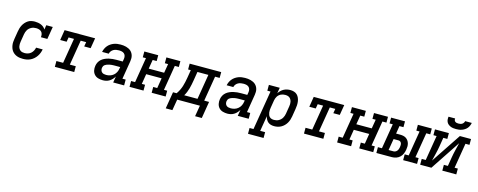

<svg xmlns="http://www.w3.org/2000/svg" viewBox="-36 -1612 6671 2680"><g transform="rotate(15 3300.0 -272.5)"><path d="M253 8Q230 8 207 5Q184 2 163 -6Q142 -14 124.5 -27Q107 -40 94 -57.5Q81 -75 73.5 -95.5Q66 -116 62.5 -138.5Q59 -161 60.5 -184.5Q62 -208 66 -231L84 -341Q88 -366 95 -390Q102 -414 114 -437Q126 -460 144 -480Q162 -500 184 -514Q206 -528 231.5 -533Q257 -538 281 -538Q304 -538 327 -534Q350 -530 370.5 -521.5Q391 -513 408 -498.5Q425 -484 436 -465L446 -530H540L510 -349H417Q420 -371 416 -392Q412 -413 398 -427.5Q384 -442 363.5 -448Q343 -454 322 -454Q305 -454 288 -451Q271 -448 255 -440Q239 -432 225 -420Q211 -408 201.5 -392.5Q192 -377 186.5 -360.5Q181 -344 178 -327L160 -217Q157 -200 156.5 -182.5Q156 -165 159 -149Q162 -133 170 -118.5Q178 -104 190.5 -94Q203 -84 219.5 -80Q236 -76 253 -76Q276 -76 300 -83Q324 -90 343 -106.5Q362 -123 373.5 -145Q385 -167 390 -191H485Q480 -164 470 -138Q460 -112 444 -88.5Q428 -65 406.5 -46Q385 -27 359.5 -14.5Q334 -2 307 3Q280 8 253 8Z M712 0V-84H809L869 -446H791L780 -381H687L711 -530H1152L1127 -381H1034L1045 -446H966L906 -84H992V0Z M1406 8Q1371 8 1338.5 -1.5Q1306 -11 1284 -35Q1262 -59 1255 -92.5Q1248 -126 1254 -161Q1258 -188 1271.5 -213.5Q1285 -239 1307 -257.5Q1329 -276 1355.5 -287.5Q1382 -299 1409 -305.5Q1436 -312 1463 -314.5Q1490 -317 1517 -317H1608L1615 -359Q1618 -380 1613 -399.5Q1608 -419 1593.5 -432Q1579 -445 1559 -449.5Q1539 -454 1518 -454Q1498 -454 1478 -450.5Q1458 -447 1440 -437Q1422 -427 1408.5 -410Q1395 -393 1391 -372H1295Q1300 -397 1310.5 -420Q1321 -443 1337.5 -463Q1354 -483 1376 -498Q1398 -513 1421.5 -522Q1445 -531 1469.5 -534.5Q1494 -538 1518 -538Q1539 -538 1559.5 -536Q1580 -534 1599.5 -528.5Q1619 -523 1636.5 -514.5Q1654 -506 1668.5 -493Q1683 -480 1693 -463Q1703 -446 1708 -426.5Q1713 -407 1712.5 -386.5Q1712 -366 1709 -345L1666 -84H1713V0H1555L1570 -90Q1557 -68 1539.5 -49Q1522 -30 1500 -16.5Q1478 -3 1454 2.5Q1430 8 1406 8ZM1432 -76Q1460 -76 1487.5 -84.5Q1515 -93 1537.5 -112Q1560 -131 1573 -157Q1586 -183 1590 -211L1594 -233H1517Q1505 -233 1493 -232.5Q1481 -232 1469 -231Q1457 -230 1445 -227.5Q1433 -225 1421 -221.5Q1409 -218 1397.5 -213.5Q1386 -209 1375.5 -201Q1365 -193 1359 -182Q1353 -171 1351 -159Q1348 -141 1352.5 -124Q1357 -107 1369 -95.5Q1381 -84 1398 -80Q1415 -76 1432 -76Z M1791 0V-84H1849L1909 -446H1863V-530H2064V-446H2006L1984 -315H2207L2229 -446H2182V-530H2384V-446H2326L2266 -84H2313V0H2111V-84H2169L2193 -231H1970L1946 -84H1993V0Z M2357 159 2397 -84H2449Q2469 -112 2484 -142.5Q2499 -173 2509 -204Q2519 -235 2525.5 -267Q2532 -299 2538 -331L2557 -446H2518V-530H2974V-446H2908L2848 -84H2918L2878 159H2781L2808 0H2480L2453 159ZM2559 -84H2751L2811 -446H2653L2632 -318Q2627 -288 2621 -258Q2615 -228 2607 -198.5Q2599 -169 2587 -140Q2575 -111 2559 -84Z M3206 8Q3171 8 3138.5 -1.5Q3106 -11 3084 -35Q3062 -59 3055 -92.5Q3048 -126 3054 -161Q3058 -188 3071.5 -213.5Q3085 -239 3107 -257.5Q3129 -276 3155.5 -287.5Q3182 -299 3209 -305.5Q3236 -312 3263 -314.5Q3290 -317 3317 -317H3408L3415 -359Q3418 -380 3413 -399.5Q3408 -419 3393.5 -432Q3379 -445 3359 -449.5Q3339 -454 3318 -454Q3298 -454 3278 -450.5Q3258 -447 3240 -437Q3222 -427 3208.5 -410Q3195 -393 3191 -372H3095Q3100 -397 3110.5 -420Q3121 -443 3137.5 -463Q3154 -483 3176 -498Q3198 -513 3221.5 -522Q3245 -531 3269.5 -534.5Q3294 -538 3318 -538Q3339 -538 3359.5 -536Q3380 -534 3399.5 -528.5Q3419 -523 3436.5 -514.5Q3454 -506 3468.5 -493Q3483 -480 3493 -463Q3503 -446 3508 -426.5Q3513 -407 3512.5 -386.5Q3512 -366 3509 -345L3466 -84H3513V0H3355L3370 -90Q3357 -68 3339.5 -49Q3322 -30 3300 -16.5Q3278 -3 3254 2.5Q3230 8 3206 8ZM3232 -76Q3260 -76 3287.5 -84.5Q3315 -93 3337.5 -112Q3360 -131 3373 -157Q3386 -183 3390 -211L3394 -233H3317Q3305 -233 3293 -232.5Q3281 -232 3269 -231Q3257 -230 3245 -227.5Q3233 -225 3221 -221.5Q3209 -218 3197.5 -213.5Q3186 -209 3175.5 -201Q3165 -193 3159 -182Q3153 -171 3151 -159Q3148 -141 3152.5 -124Q3157 -107 3169 -95.5Q3181 -84 3198 -80Q3215 -76 3232 -76Z M3558 205V121H3615L3709 -446H3663V-530H3820L3806 -448Q3820 -469 3838.5 -487Q3857 -505 3879 -516.5Q3901 -528 3924.5 -533Q3948 -538 3972 -538Q4000 -538 4026 -530Q4052 -522 4070.5 -504Q4089 -486 4099.5 -461Q4110 -436 4113.5 -409.5Q4117 -383 4115.5 -355Q4114 -327 4109 -299L4091 -189Q4087 -164 4079 -139Q4071 -114 4057.5 -91Q4044 -68 4024.5 -48.5Q4005 -29 3981.5 -16Q3958 -3 3932.5 2.5Q3907 8 3882 8Q3857 8 3833.5 1.5Q3810 -5 3792.5 -20Q3775 -35 3764.5 -56Q3754 -77 3749 -100L3712 121H3783V205ZM3857 -76Q3874 -76 3890.5 -79.5Q3907 -83 3922.5 -91Q3938 -99 3951.5 -111.5Q3965 -124 3974 -139Q3983 -154 3988.5 -170Q3994 -186 3997 -203L4015 -313Q4018 -330 4018.5 -347.5Q4019 -365 4015.5 -381Q4012 -397 4004 -411.5Q3996 -426 3983.5 -436Q3971 -446 3954.5 -450Q3938 -454 3920 -454Q3904 -454 3888.5 -451Q3873 -448 3858.5 -441Q3844 -434 3831.5 -423Q3819 -412 3810 -398Q3801 -384 3796 -369Q3791 -354 3788 -338L3770 -228Q3767 -210 3766 -192.5Q3765 -175 3767.5 -158Q3770 -141 3776 -125Q3782 -109 3794 -97.5Q3806 -86 3822.5 -81Q3839 -76 3857 -76Z M4312 0V-84H4409L4469 -446H4391L4380 -381H4287L4311 -530H4752L4727 -381H4634L4645 -446H4566L4506 -84H4592V0Z M4791 0V-84H4849L4909 -446H4863V-530H5064V-446H5006L4984 -315H5207L5229 -446H5182V-530H5384V-446H5326L5266 -84H5313V0H5111V-84H5169L5193 -231H4970L4946 -84H4993V0Z M5745 0V-84H5803L5863 -446H5816V-530H6017V-446H5960L5900 -84H5946V0ZM5358 0V-84H5416L5476 -446H5429V-530H5630V-446H5572L5554 -333H5613Q5636 -333 5658.5 -328.5Q5681 -324 5699 -312Q5717 -300 5729.5 -282Q5742 -264 5748 -242.5Q5754 -221 5753.5 -197.5Q5753 -174 5749 -152Q5744 -122 5732 -93Q5720 -64 5696.5 -42Q5673 -20 5643 -10Q5613 0 5583 0ZM5512 -84H5583Q5597 -84 5611 -91Q5625 -98 5634 -110Q5643 -122 5648 -136Q5653 -150 5655 -164Q5657 -178 5657.5 -192.5Q5658 -207 5653.5 -220Q5649 -233 5638 -241.5Q5627 -250 5613 -250H5540Z M5991 0V-84H6049L6109 -446H6063V-530H6264V-446H6206L6185 -318Q6176 -263 6162.5 -208.5Q6149 -154 6136 -99L6423 -530H6584V-446H6526L6466 -84H6513V0H6311V-84H6369L6390 -212Q6399 -267 6412.5 -321.5Q6426 -376 6439 -431L6153 0ZM6345 -610Q6324 -610 6304 -612.5Q6284 -615 6266 -622.5Q6248 -630 6233 -642Q6218 -654 6209 -671.5Q6200 -689 6198.5 -709.5Q6197 -730 6200 -750H6296Q6293 -737 6297 -725Q6301 -713 6310.5 -705.5Q6320 -698 6333 -695.5Q6346 -693 6358 -693Q6372 -693 6385 -695.5Q6398 -698 6410 -705.5Q6422 -713 6430 -725Q6438 -737 6440 -750H6536Q6532 -729 6523.5 -708.5Q6515 -688 6501 -671.5Q6487 -655 6468 -642.5Q6449 -630 6428 -622.5Q6407 -615 6386 -612.5Q6365 -610 6345 -610Z"/></g></svg>

Font: Iosevka Curly Slab MdExObl
Style: Regular
Weight: 500
Width: 7
Italic angle: -9°
Monospace: yes
Designer: Belleve Invis
Foundry: Belleve Invis
Version: Version 11.1.0; ttfautohint (v1.8.3)